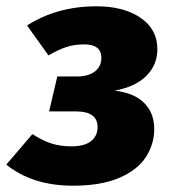

<svg xmlns="http://www.w3.org/2000/svg" viewBox="-42 -571 549 610"><path d="M458 -415Q458 -365 423 -330Q388 -295 322 -283Q384 -276 416 -244Q448 -212 448 -161Q448 -113 421.5 -72Q395 -31 337 -6Q279 19 190 19Q61 19 -22 -48L61 -145Q93 -124 122 -115Q151 -106 185 -106Q226 -106 247 -122.5Q268 -139 268 -167Q268 -217 200 -217H114L140 -328H202Q239 -328 259.5 -344Q280 -360 280 -387Q280 -430 226 -430Q194 -430 168.5 -421.5Q143 -413 112 -395L44 -490Q139 -551 265 -551Q351 -551 404.5 -514.5Q458 -478 458 -415Z"/></svg>

Font: Trujillo ExtraBold
Style: Italic
Weight: 800
Italic angle: -8°
Designer: Fira Sans original fonts by bBox Type GmbH, Carrois Corporate GbR, & Edenspiekermann AG / Changes by Cristiano Sobral
Foundry: Fira Sans original fonts by bBox Type GmbH, Carrois Corporate GbR, & Edenspiekermann AG / Changes by Cristiano Sobral
Version: Version 4.301;July 28, 2020;FontCreator 13.0.0.2655 64-bit